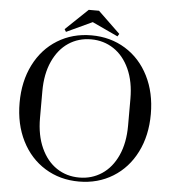

<svg xmlns="http://www.w3.org/2000/svg" viewBox="-63 -1021 988 1099"><g transform="rotate(5 431.0 -472.0)"><path d="M54 -400Q54 -523 102 -618.5Q150 -714 236 -767Q322 -820 431 -820Q540 -820 626 -767Q712 -714 760 -618.5Q808 -523 808 -400Q808 -277 760 -181.5Q712 -86 626 -33Q540 20 431 20Q322 20 236 -33Q150 -86 102 -181.5Q54 -277 54 -400ZM684 -323V-477Q684 -576 651 -648.5Q618 -721 560.5 -759Q503 -797 431 -797Q358 -797 301 -759Q244 -721 211 -648.5Q178 -576 178 -477V-323Q178 -224 211 -151.5Q244 -79 301 -41Q358 -3 431 -3Q503 -3 560.5 -41Q618 -79 651 -151.5Q684 -224 684 -323ZM283 -827 274 -842 402 -964H461L588 -842L579 -827L431 -896Z"/></g></svg>

Font: Prata
Style: Regular
Weight: 400
Designer: Ivan Petrov
Foundry: Cyreal
Version: Version 2.000